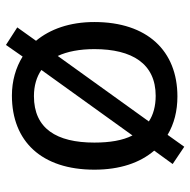

<svg xmlns="http://www.w3.org/2000/svg" viewBox="-17 -589 639 645"><g transform="rotate(-90 302.5 -266.5)"><path d="M551 -269C551 -352 527 -418 488 -465L533 -528L474 -566L435 -510C398 -533 353 -546 304 -546C150 -546 55 -446 55 -269C55 -183 78 -116 119 -68L74 -6L132 33L172 -23C209 -1 252 10 301 10C454 10 551 -91 551 -269ZM146 -269C146 -396 193 -472 302 -472C337 -472 367 -463 390 -447L170 -141C153 -174 146 -218 146 -269ZM460 -269C460 -142 411 -63 303 -63C269 -63 239 -71 217 -86L437 -392C452 -360 460 -318 460 -269Z"/></g></svg>

Font: Noto Sans Elbasan
Style: Regular
Weight: 400
Designer: Monotype Design Team
Foundry: Monotype Imaging Inc.
Version: Version 2.004